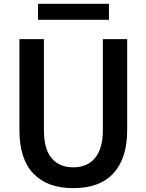

<svg xmlns="http://www.w3.org/2000/svg" viewBox="-20 -980 776 1018"><path d="M181.6 -875V-960H557.6V-875ZM83 -289.1V-772.5H212.9V-289.1Q212.9 -189.5 253.9 -141.1Q294.9 -92.8 368.2 -92.8Q443.4 -92.8 484.4 -143.1Q525.4 -193.4 525.4 -289.1V-772.5H654.3V-289.1Q654.3 -141.6 582 -62Q509.8 17.6 368.2 17.6Q231.4 17.6 157.2 -59.6Q83 -136.7 83 -289.1Z"/></svg>

Font: Gothic A1
Style: Bold
Weight: 700
Version: Version 2.50